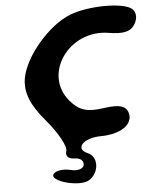

<svg xmlns="http://www.w3.org/2000/svg" viewBox="-69 -934 980 1226"><g transform="rotate(-5 421.5 -321.5)"><path d="M425 -842C284 -788 121 -596 100 -458C87 -370 120 -288 212 -181C282 -99 334 -5 324 23C313 53 333 75 371 75C409 75 431 94 427 121C423 146 385 157 341 146C297 135 247 141 231 162C197 206 386 259 450 223C520 183 527 77 460 49C378 15 438 -51 550 -52C679 -53 762 -109 743 -183C730 -231 687 -244 585 -229C479 -213 427 -230 371 -296C218 -477 406 -746 658 -705C756 -689 802 -701 829 -748C851 -786 846 -827 818 -847C758 -890 544 -888 425 -842Z"/></g></svg>

Font: Hussar Skorodowane
Style: Ky
Weight: 700
Foundry: Cannot Into Space Fonts
Version: Version 0.892